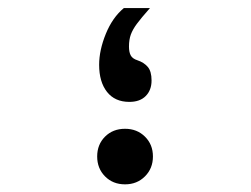

<svg xmlns="http://www.w3.org/2000/svg" viewBox="-20 -450 640 489"><path d="M232.5 -285Q232.5 -322 249.5 -363.8Q266.5 -405.5 295.5 -429.5H362Q339 -403.5 328.5 -389.2Q318 -375 313.2 -362Q308.5 -349 308.5 -331.5Q308.5 -317 313 -308.8Q317.5 -300.5 330 -296.5Q346.5 -291 356.2 -279.8Q366 -268.5 366 -245Q366 -220.5 351.2 -205.5Q336.5 -190.5 309.5 -190.5Q272.5 -190.5 252.5 -216Q232.5 -241.5 232.5 -285ZM227.5 -51.5Q227.5 -82 247.5 -102Q267.5 -122 298.5 -122Q329 -122 349.2 -102Q369.5 -82 369.5 -51.5Q369.5 -21 349.2 -0.8Q329 19.5 298.5 19.5Q267.5 19.5 247.5 -0.8Q227.5 -21 227.5 -51.5Z"/></svg>

Font: JuliaMono ExtraBoldItalic
Style: Regular
Weight: 800
Italic angle: -9°
Monospace: yes
Designer: cormullion
Foundry: corm
Version: Version 0.049; ttfautohint (v1.8.4)